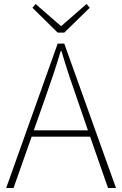

<svg xmlns="http://www.w3.org/2000/svg" viewBox="-20 -945 614 965"><path d="M270 -781H303L431 -906L415 -925L289 -815H285L159 -925L143 -906ZM11 0H48L139 -258H433L523 0H563L303 -726H270ZM150 -290 201 -435C232 -523 258 -597 285 -688H289C316 -597 341 -523 372 -435L422 -290Z"/></svg>

Font: Noto Sans CJK HK Thin
Style: Regular
Weight: 100
Designer: Ryoko NISHIZUKA 西塚涼子 (kana, bopomofo & ideographs); Paul D. Hunt (Latin, Greek & Cyrillic); Sandoll Communications 산돌커뮤니
Foundry: Adobe
Version: Version 2.004;hotconv 1.0.118;makeotfexe 2.5.65603